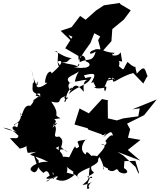

<svg xmlns="http://www.w3.org/2000/svg" viewBox="-36 -1196 1082 1301"><path d="M911 -462 901 -408 800 -394 756 -380 695 -394 694 -508 697 -516 655 -525 566 -428 503 -461 469 -354 473 -351 558 -327 562 -318 652 -286C669 -256 725 -355 664 -266C737 -331 718 -293 743 -235C733 -314 702 -269 675 -237C689 -247 695 -195 647 -221C699 -218 665 -185 615 -130C647 -141 565 -147 587 -135C560 -166 548 -176 545 -149C486 -184 548 -263 550 -250C465 -238 493 -242 500 -202C461 -168 488 -232 461 -187C438 -137 409 -92 423 -94C435 -108 416 -144 464 -73C488 -93 476 -136 386 -134C358 -97 436 -129 341 -194C402 -214 354 -241 367 -231C355 -145 379 -212 423 -164C365 -198 358 -247 362 -142C381 -222 404 -241 365 -271C297 -254 381 -334 317 -356C313 -337 391 -393 320 -331C340 -378 357 -364 324 -397C300 -384 318 -386 374 -395C312 -425 383 -408 311 -507C402 -488 336 -525 410 -545C380 -529 433 -507 419 -540C379 -496 418 -492 411 -536C419 -570 435 -595 450 -603C456 -546 390 -636 461 -641C389 -631 388 -596 434 -637C394 -682 478 -680 533 -740C531 -741 486 -721 471 -643C490 -642 544 -663 564 -651C558 -656 521 -661 532 -574C481 -633 468 -631 428 -557C493 -619 562 -616 583 -674C523 -670 553 -656 532 -685C615 -708 617 -694 582 -635C603 -629 582 -669 614 -605C593 -614 599 -583 687 -605C661 -615 673 -585 672 -585C675 -557 698 -629 672 -605C695 -659 697 -678 719 -664C641 -647 660 -642 730 -657C700 -694 774 -635 730 -663C721 -611 762 -673 867 -701L935 -630C935 -630 978 -712 964 -677C944 -736 944 -756 891 -697C866 -788 909 -703 828 -776C791 -717 811 -715 770 -747C782 -795 751 -784 792 -779C770 -896 803 -808 726 -821C726 -856 726 -814 740 -838C667 -840 657 -871 604 -861C620 -842 643 -855 618 -855C575 -868 546 -806 613 -846C590 -770 566 -805 504 -775C497 -836 544 -829 545 -780C593 -767 580 -718 461 -742C516 -735 503 -787 489 -747C441 -767 447 -754 381 -775C432 -767 420 -791 451 -803C409 -800 339 -853 334 -849C389 -859 320 -755 385 -728C363 -770 340 -782 371 -783C407 -774 313 -698 313 -698C313 -723 273 -713 268 -630C289 -659 263 -613 296 -642C236 -594 197 -589 217 -646C226 -596 203 -612 177 -721C190 -681 203 -630 186 -632C182 -568 179 -577 241 -544C164 -539 242 -584 237 -550C150 -490 221 -538 170 -479C120 -492 120 -407 105 -419C130 -417 95 -394 104 -435C116 -351 53 -367 59 -343C88 -390 138 -338 159 -377C190 -420 111 -393 122 -429C67 -340 93 -324 72 -338C47 -347 33 -323 77 -302C1 -322 16 -319 -16 -331C81 -318 79 -262 120 -261C135 -317 148 -327 127 -313C51 -252 120 -260 31 -260C95 -188 107 -188 90 -187C175 -203 127 -232 152 -160C214 -165 235 -178 168 -150C191 -133 209 -141 290 -99C210 -106 147 -52 180 -37C208 -10 232 -55 225 -114C219 -102 194 -161 170 -177C209 -156 191 -72 259 -24C251 -9 281 -70 301 -6C240 25 319 19 350 -2C296 32 336 24 320 -28C348 -15 278 47 279 31C285 26 391 -30 342 18C379 35 411 37 470 -12C444 -18 372 -41 413 -20C441 -76 373 -88 461 -33C459 -7 450 -38 504 16C468 -7 493 -28 572 -61C559 20 580 12 523 56C563 60 619 12 576 45C549 83 577 67 568 79C546 102 552 49 570 18C576 -23 618 27 554 3C641 -44 576 -13 582 -67C658 -108 612 -107 639 -132C692 -30 650 -37 667 -69C725 -31 689 -82 696 -46C748 -14 748 -77 770 -33C804 -7 856 -26 804 -57L807 -104L881 -106L905 -29L903 -18L882 -65L800 -142L760 -167L914 -108L830 -180L916 -248L831 -263L846 -320L825 -358L941 -416L1026 -522L861 -455ZM392 -974 455 -947 406 -869 495 -817 497 -787 535 -846 577 -905 603 -971 643 -949 629 -924 644 -868 638 -826 719 -917 725 -999 803 -1063 850 -1126 781 -1167 775 -1176 668 -1160 615 -1125 544 -1062 507 -1088 449 -1012 375 -987 478 -888 427 -960Z"/></svg>

Font: Hussar Lance
Style: ExBdObl
Weight: 700
Foundry: Cannot Into Space Fonts, PlusOne Fonts
Version: Version 2.270